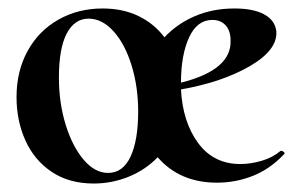

<svg xmlns="http://www.w3.org/2000/svg" viewBox="-20 -419 696 453"><path d="M644 -63Q647 -63 650 -60Q653 -57 650 -55Q617 -20 576.5 -4Q536 12 492 12Q404 12 352 -48Q323 -18 283.5 -2Q244 14 201 14Q143 14 102 -13.5Q61 -41 40 -87.5Q19 -134 19 -190Q19 -251 45 -298.5Q71 -346 117.5 -372.5Q164 -399 222 -399Q270 -399 307 -381Q344 -363 368 -331Q398 -363 440 -381Q482 -399 533 -399Q578 -399 603.5 -385Q629 -371 632 -345Q635 -301 569.5 -263Q504 -225 407 -208Q411 -131 447.5 -81.5Q484 -32 547 -32Q571 -32 597 -39.5Q623 -47 642 -63ZM189 -375Q156 -375 137.5 -340Q119 -305 119 -236Q119 -176 135 -124.5Q151 -73 177.5 -42Q204 -11 235 -11Q270 -11 288 -49.5Q306 -88 306 -156Q306 -214 290.5 -264.5Q275 -315 248 -345Q221 -375 189 -375ZM407 -224Q527 -254 524 -324Q524 -346 512.5 -359Q501 -372 481 -372Q445 -372 426 -330.5Q407 -289 407 -224Z"/></svg>

Font: Cormorant Upright
Style: Bold
Weight: 700
Designer: Christian Thalmann (Catharsis Fonts)
Foundry: Catharsis Fonts
Version: Version 3.302